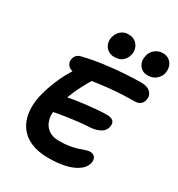

<svg xmlns="http://www.w3.org/2000/svg" viewBox="-217 -1083 1142 1231"><g transform="rotate(30 353.5 -468.0)"><path d="M326 7Q249 7 195.5 -16.5Q142 -40 112 -82Q82 -124 74 -179Q66 -234 78 -297Q86 -335 100 -376.5Q114 -418 133 -460Q152 -502 176 -541Q196 -578 225 -600Q254 -622 286 -622Q299 -622 310.5 -615Q322 -608 326.5 -594.5Q331 -581 322 -562Q303 -531 281 -489Q259 -447 240 -397Q221 -347 210 -293Q199 -243 210.5 -204.5Q222 -166 252 -144Q282 -122 330 -122Q376 -122 409.5 -128Q443 -134 467.5 -142Q492 -150 509 -156Q526 -162 538 -162Q564 -162 575.5 -146.5Q587 -131 582 -104Q576 -73 544.5 -47.5Q513 -22 458.5 -7.5Q404 7 326 7ZM184 -259Q160 -254 149 -262Q138 -270 136.5 -285.5Q135 -301 138 -318Q143 -343 165 -362Q187 -381 218 -387Q248 -393 282.5 -398.5Q317 -404 354 -408.5Q391 -413 430 -416.5Q469 -420 510 -421Q548 -421 561.5 -406.5Q575 -392 570 -365Q563 -332 533 -316Q503 -300 466 -297Q422 -295 382.5 -290.5Q343 -286 308 -281Q273 -276 241.5 -270.5Q210 -265 184 -259ZM219 -548Q172 -548 152 -568Q132 -588 138 -616Q140 -631 150 -643.5Q160 -656 182 -662Q254 -680 332.5 -690.5Q411 -701 482 -705.5Q553 -710 602 -710Q648 -710 670.5 -687Q693 -664 686 -631Q682 -611 667 -597.5Q652 -584 622 -584Q545 -584 481 -578.5Q417 -573 366 -566Q315 -559 278.5 -553.5Q242 -548 219 -548ZM611 -770Q573 -770 551.5 -799Q530 -828 539 -871Q545 -902 570.5 -922.5Q596 -943 627 -943Q657 -943 676.5 -927.5Q696 -912 703 -888.5Q710 -865 705 -841Q701 -817 677.5 -793.5Q654 -770 611 -770ZM368 -765Q341 -765 321.5 -778.5Q302 -792 293.5 -814.5Q285 -837 290 -863Q297 -895 320 -916Q343 -937 374 -937Q408 -937 428 -921.5Q448 -906 456 -882.5Q464 -859 458 -834Q453 -808 431 -786.5Q409 -765 368 -765Z"/></g></svg>

Font: Shantell Sans Light SemiBold
Style: Italic
Weight: 600
Italic angle: -11°
Version: Version 1.011;[c5ecc13dd]